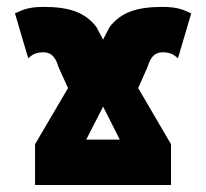

<svg xmlns="http://www.w3.org/2000/svg" viewBox="-20 -531 591 551"><path d="M403.3 -338.4C410.6 -363.8 422.4 -380.9 445.8 -380.9C468.3 -380.9 478 -375 490.7 -363.8L528.8 -492.7C506.8 -502.4 490.7 -511.2 445.8 -511.2C370.6 -511.2 326.7 -494.6 294.9 -454.1L275.9 -417.5L256.3 -454.1C224.6 -494.6 180.7 -511.2 105.5 -511.2C61 -511.2 44.4 -502.4 22.9 -492.7L61 -363.8C73.2 -375 83.5 -380.9 105.5 -380.9C128.9 -380.9 140.6 -363.8 147.9 -338.4L175.3 -278.3L80.6 -117.2V0H470.7V-117.2L376.5 -278.3ZM275.9 -225.1 323.7 -130.4H227.5Z"/></svg>

Font: Giphurs ExtraBold
Style: Regular
Weight: 800
Version: Version 1.000